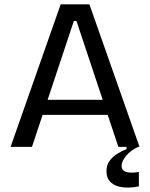

<svg xmlns="http://www.w3.org/2000/svg" viewBox="-20 -680 695 889"><path d="M29 0 261 -660H394L626 0H528L334 -583H322L128 0ZM139 -148V-218H528V-148ZM623 183Q601 188 575 188.5Q549 189 526 182.5Q503 176 488 159Q473 142 473 112Q473 84 487.5 64.5Q502 45 523.5 31.5Q545 18 566 11V-6H620V0Q585 16 564 41.5Q543 67 543 88Q543 102 551.5 109Q560 116 572.5 118Q585 120 599 119Q613 118 623 116Z"/></svg>

Font: Bricolage Grotesque 18pt
Style: Regular
Weight: 400
Version: Version 1.001;gftools[0.9.33.dev8+g029e19f]